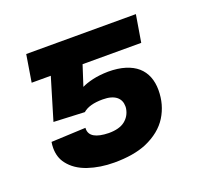

<svg xmlns="http://www.w3.org/2000/svg" viewBox="-98 -649 850 780"><g transform="rotate(-20 327.5 -259.5)"><path d="M272.4 8.5Q211.3 8.5 159.4 -8.9Q107.6 -26.6 79.9 -63.2Q58.2 -91.3 58.2 -131.7Q58.2 -144.2 60.4 -157.7L209.5 -164.4L209.2 -159.8Q209.2 -113.6 291.9 -111.9Q337.7 -111.9 361.9 -130.9Q386 -149.9 391.3 -181.1Q391.7 -183.9 391.9 -186.6Q392 -189.3 392 -191.8Q392 -204.2 387.4 -214.7Q382.8 -225.1 373.4 -232.8Q364 -240.4 349.3 -244.7Q334.5 -248.9 314.3 -248.9Q256 -248.9 229 -225.1L95.5 -231.2L149.5 -411.2H66.8L85.9 -528.4H560L540.5 -411.2H286.9L258.5 -323.5Q276.6 -332.7 305.9 -339.7Q335.2 -346.6 373.9 -347.3Q415.8 -347.3 447.3 -337.5Q478.7 -327.8 499.5 -309.7Q520.2 -291.5 530.5 -265.6Q540.8 -239.7 540.8 -207.4Q540.8 -144.5 509.6 -94.1Q478.3 -43.7 411.9 -14.9Q355.8 8.5 272.4 8.5Z"/></g></svg>

Font: Linik Sans
Style: Bold Italic
Weight: 700
Italic angle: 9°
Designer: Fonts by Rasmus Andersson / Changes by Cristiano Sobral with parts from Marc Monis
Foundry: rsms
Version: Version 3.020; ttfautohint (v1.6)